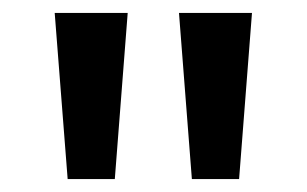

<svg xmlns="http://www.w3.org/2000/svg" viewBox="-20 -734 476 298"><path d="M178.2 -713.9 158.2 -456.1H85L64.9 -713.9ZM371.1 -713.9 351.1 -456.1H277.8L257.8 -713.9Z"/></svg>

Font: f0_53748          
Style: Regular
Weight: 600
Foundry: Ascender Corporation
Version: Version 1.10